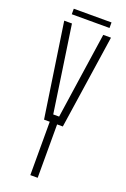

<svg xmlns="http://www.w3.org/2000/svg" viewBox="-166 -927 645 980"><g transform="rotate(20 157.0 -437.0)"><path d="M137 0V-290H106L30 -800H72L108 -556L141 -331H173L206 -556L242 -800H284L208 -290H177V0ZM55 -874H260V-844H55Z"/></g></svg>

Font: Big Shoulders Text Thin Thin
Style: Regular
Weight: 250
Version: Version 2.002